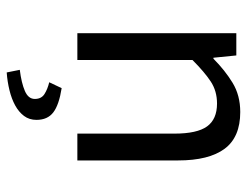

<svg xmlns="http://www.w3.org/2000/svg" viewBox="-104 -434 754 587"><g transform="rotate(90 273.5 -141.0)"><path d="M82 -486H150L157 -416H160Q195 -451 233.5 -474.5Q272 -498 323 -498Q400 -498 435.5 -450Q471 -402 471 -308V0H389V-297Q389 -366 367 -396.5Q345 -427 297 -427Q259 -427 230 -408Q201 -389 164 -352V0H82ZM250 48Q301 56 324 73.5Q347 91 347 125Q347 147 335 163Q323 179 303 190Q283 201 256.5 207.5Q230 214 202 216L194 176Q234 171 258.5 160.5Q283 150 283 130Q283 110 268 100.5Q253 91 232 86L250 48Z"/></g></svg>

Font: Myanmar Sanpya
Style: Regular
Weight: 400
Designer: Danh Hong
Foundry: Google Inc.
Version: Version 2.00 November 22, 2015